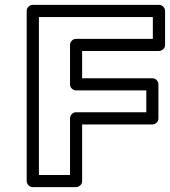

<svg xmlns="http://www.w3.org/2000/svg" viewBox="-20 -745 699 790"><path d="M89.8 0V-700.2Q89.8 -710.9 97.9 -718Q106 -725.1 115.2 -725.1H633.8Q644.5 -725.1 651.9 -717.3Q659.2 -709.5 659.2 -700.2V-560.1Q659.2 -549.3 651.1 -542.2Q643.1 -535.2 633.8 -535.2H317.9V-422.9H606.9Q617.7 -422.9 624.8 -415Q631.8 -407.2 631.8 -397.9V-257.8Q631.8 -247.1 624 -240Q616.2 -232.9 606.9 -232.9H317.9V0Q317.9 10.7 310.1 17.8Q302.2 24.9 293 24.9H115.2Q104.5 24.9 97.2 17.1Q89.8 9.3 89.8 0ZM140.1 -24.9H268.1V-257.8Q268.1 -267.1 275.1 -275.1Q282.2 -283.2 293 -283.2H582V-373H293Q283.7 -373 275.9 -380.1Q268.1 -387.2 268.1 -397.9V-560.1Q268.1 -569.3 275.1 -577.1Q282.2 -585 293 -585H608.9V-674.8H140.1Z"/></svg>

Font: Trueno Bold Outline
Style: Regular
Weight: 700
Width: 6
Designer: Julieta Ulanovsky
Foundry: Julieta Ulanovsky
Version: Version 3.001b | FøM Fix